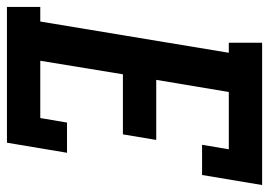

<svg xmlns="http://www.w3.org/2000/svg" viewBox="-142 -644 775 553"><g transform="rotate(90 245.5 -367.5)"><path d="M-11 0V-96H31L121 -639H92V-735H502L473 -562H386L399 -639H234L199 -430H372L356 -334H183L144 -96H309L322 -173H409L380 0Z"/></g></svg>

Font: Iosevka Gothic
Style: Bold Italic
Weight: 700
Italic angle: -9°
Monospace: yes
Designer: Belleve Invis
Foundry: Belleve Invis
Version: Version 15.5.1; ttfautohint (v1.8.4)